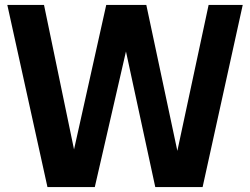

<svg xmlns="http://www.w3.org/2000/svg" viewBox="-20 -760 1016 780"><path d="M172.8 0 9.7 -740H158.8L301.2 -54.4H258.8L411.6 -740H574.4L720.2 -54.4H680.6L827.5 -740H966.1L803.1 0H610.8L473.7 -634.3H510.9L365.1 0Z"/></svg>

Font: Encode Sans Condensed Thin
Style: Regular
Weight: 100
Width: 3
Designer: Multiple Designers
Foundry: Impallari Type
Version: Version 3.002